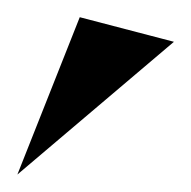

<svg xmlns="http://www.w3.org/2000/svg" viewBox="-20 -740 220 221"><path d="M0 -539.1 71.8 -720.2 180.2 -691.9Z"/></svg>

Font: Risque
Style: Regular
Weight: 400
Designer: Astigmatic (AOETI)
Foundry: Astigmatic (AOETI)
Version: Version 1.000